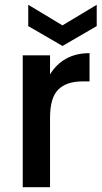

<svg xmlns="http://www.w3.org/2000/svg" viewBox="-20 -782 424 802"><path d="M189 -471Q214 -513 255.5 -536.5Q297 -560 354 -560V-442H325Q258 -442 223.5 -408Q189 -374 189 -290V0H75V-551H189ZM384 -673 241 -590 98 -673V-762L241 -676L384 -762Z"/></svg>

Font: Poppins-Tabular Medium
Style: Regular
Weight: 500
Designer: Ninad Kale (Devanagari), Jonny Pinhorn (Latin)
Foundry: Indian Type Foundry
Version: Version 4.004